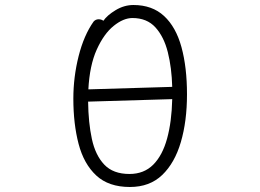

<svg xmlns="http://www.w3.org/2000/svg" viewBox="-20 -731 1040 767"><path d="M393 -648Q408 -670 442 -690.5Q476 -711 513 -711Q588 -711 635.5 -667Q683 -623 705 -542.5Q727 -462 727 -354Q727 -247 702.5 -163.5Q678 -80 628 -32Q578 16 499 16Q414 16 364.5 -30Q315 -76 294 -156Q273 -236 273 -337Q273 -423 294 -506.5Q315 -590 354 -645Q362 -654 374 -654Q385 -654 393 -648ZM668 -384Q666 -460 650.5 -522Q635 -584 601 -621.5Q567 -659 509 -659Q473 -659 434 -627.5Q395 -596 366.5 -533Q338 -470 333 -374ZM332 -325Q333 -241 347 -176Q361 -111 396.5 -73.5Q432 -36 497 -36Q555 -36 592 -73Q629 -110 647.5 -177.5Q666 -245 668 -335Z"/></svg>

Font: Moon Stars Kai T HW Light
Style: Regular
Weight: 300
Designer: GuiWonder
Version: Version 1.101